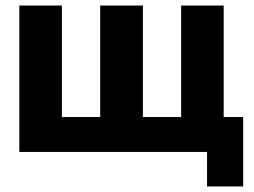

<svg xmlns="http://www.w3.org/2000/svg" viewBox="-20 -550 920 695"><path d="M729.5 125V0H50V-530H204V-126.3H342.7V-530H497.3V-126.3H635.7V-530H789.7V-126.3H860.2V125Z"/></svg>

Font: Golos Text
Style: Regular
Weight: 400
Designer: A.Korolkova, Vitaly Kuzmin
Foundry: ParaType Ltd
Version: Version 2.004